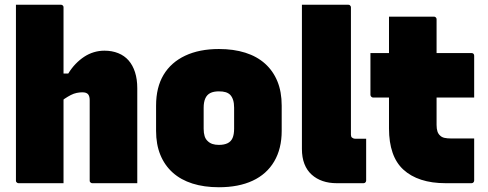

<svg xmlns="http://www.w3.org/2000/svg" viewBox="-20 -770 2050 807"><path d="M58 0Q55 0 52.5 -1.5Q50 -3 48.5 -5Q47 -7 47 -11Q47 -91 47 -171Q47 -251 47 -331.5Q47 -412 47 -492Q47 -572 47 -652Q47 -679 47 -704Q47 -729 47 -750Q76 -750 110.5 -750Q145 -750 178.5 -750Q212 -750 236 -750Q240 -750 242 -748.5Q244 -747 245.5 -745Q247 -743 247 -739Q247 -647 247 -554.5Q247 -462 247 -369.5Q247 -277 247 -184.5Q247 -92 247 0Q220 0 186 0Q152 0 118 0Q84 0 58 0ZM225 -332V-461H267Q281 -484 298 -501.5Q315 -519 334 -531.5Q353 -544 374.5 -550.5Q396 -557 419 -557Q451 -557 477 -546.5Q503 -536 520.5 -516Q538 -496 547.5 -466.5Q557 -437 557 -399Q557 -347 557 -297Q557 -247 557 -197.5Q557 -148 557 -98Q557 -73 557 -49Q557 -25 557 0Q509 0 462.5 0Q416 0 368 0Q365 0 362.5 -1.5Q360 -3 358.5 -5Q357 -7 357 -11Q357 -67 357 -123.5Q357 -180 357 -236.5Q357 -293 357 -349Q357 -366 350 -374Q343 -382 326 -382Q315 -382 302.5 -379.5Q290 -377 277.5 -370.5Q265 -364 251.5 -355Q238 -346 225 -332Z M900 -564Q962 -564 1011 -548.5Q1060 -533 1094 -502.5Q1128 -472 1146 -428Q1164 -384 1164 -326V-220Q1164 -145 1132.5 -91.5Q1101 -38 1042 -10.5Q983 17 900 17Q838 17 789 1.5Q740 -14 706 -44.5Q672 -75 654 -119Q636 -163 636 -220V-326Q636 -403 667.5 -455.5Q699 -508 758.5 -536Q818 -564 900 -564ZM900 -386Q878 -386 864 -379Q850 -372 843 -356.5Q836 -341 836 -317V-229Q836 -211 840 -198Q844 -185 853 -177Q861 -169 872.5 -165Q884 -161 900 -161Q922 -161 936.5 -168Q951 -175 957.5 -190Q964 -205 964 -229V-317Q964 -336 960 -349Q956 -362 948 -371Q940 -379 928.5 -382.5Q917 -386 900 -386Z M1249 -566Q1249 -612 1249 -660.5Q1249 -709 1249 -750Q1273 -750 1292.5 -750Q1312 -750 1329.5 -750Q1347 -750 1364 -750Q1381 -750 1400.5 -750Q1420 -750 1444 -750Q1448 -750 1450 -748.5Q1452 -747 1453.5 -744.5Q1455 -742 1455 -739Q1455 -685 1455 -631.5Q1455 -578 1455 -524.5Q1455 -471 1455 -417.5Q1455 -364 1455 -311Q1455 -258 1455 -204Q1455 -200 1456 -197Q1457 -194 1459 -192Q1462 -190 1465 -188.5Q1468 -187 1473 -187Q1479 -187 1484 -187Q1489 -187 1493 -187Q1497 -187 1501.5 -187Q1506 -187 1511 -187H1519Q1519 -145 1519 -99.5Q1519 -54 1519 -11Q1519 -7 1516 -3.5Q1513 0 1508 0Q1496 0 1484 0Q1472 0 1459.5 0Q1447 0 1431.5 0Q1416 0 1395 0Q1363 0 1336.5 -9Q1310 -18 1290 -36Q1270 -54 1259.5 -81Q1249 -108 1249 -144Q1249 -197 1249 -249.5Q1249 -302 1249 -355Q1249 -408 1249 -461Q1249 -514 1249 -566Z M1537 -547H1962Q1967 -547 1970 -544Q1973 -541 1973 -536Q1973 -513 1973 -480.5Q1973 -448 1973 -415.5Q1973 -383 1973 -360H1548Q1546 -360 1544 -361Q1542 -362 1540.5 -363.5Q1539 -365 1538 -367Q1537 -369 1537 -371Q1537 -394 1537 -426.5Q1537 -459 1537 -491.5Q1537 -524 1537 -547ZM1973 -188Q1973 -144 1973 -99.5Q1973 -55 1973 -11Q1973 -7 1970 -3.5Q1967 0 1962 0Q1949 0 1935 0Q1921 0 1907.5 0Q1894 0 1880 0Q1866 0 1853 0Q1795 0 1750.5 -14.5Q1706 -29 1675.5 -57Q1645 -85 1630 -128.5Q1615 -172 1615 -230Q1615 -276 1615 -321.5Q1615 -367 1615 -413Q1615 -459 1615 -504.5Q1615 -550 1615 -596Q1615 -622 1615 -648Q1615 -674 1615 -700Q1662 -700 1709.5 -700Q1757 -700 1804 -700Q1807 -700 1809.5 -698.5Q1812 -697 1813.5 -694.5Q1815 -692 1815 -689Q1815 -633 1815 -578Q1815 -523 1815 -467Q1815 -411 1815 -356Q1815 -301 1815 -245Q1815 -229 1818.5 -218Q1822 -207 1830 -200Q1837 -193 1848.5 -190.5Q1860 -188 1876 -188Q1889 -188 1902.5 -188Q1916 -188 1929 -188Q1942 -188 1955 -188Z"/></svg>

Font: Recursive Black
Style: Regular
Weight: 900
Version: Version 1.085